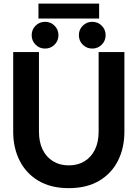

<svg xmlns="http://www.w3.org/2000/svg" viewBox="-20 -1004 743 1037"><path d="M190.4 -722.7H51.3V-293Q51.3 -205.1 86.2 -136.1Q121.1 -67.1 188 -27.5Q254.9 12.2 351.5 12.2Q448.2 12.2 515.4 -27.5Q582.5 -67.1 617.2 -136.1Q651.9 -205.1 651.9 -293V-722.7H512.7V-293Q512.7 -236.8 492.8 -196Q472.9 -155.3 436.6 -133.1Q400.4 -110.8 351.6 -110.8Q302.7 -110.8 266.5 -133.1Q230.2 -155.3 210.3 -196Q190.4 -236.8 190.4 -293ZM406 -814Q406 -783.7 427 -762.7Q448 -741.7 478.3 -741.7Q508.5 -741.7 529.5 -762.7Q550.5 -783.7 550.5 -814Q550.5 -844.2 529.5 -865.2Q508.5 -886.2 478.3 -886.2Q448 -886.2 427 -865.2Q406 -844.2 406 -814ZM151.1 -814Q151.1 -783.7 172.1 -762.7Q193.1 -741.7 223.4 -741.7Q253.7 -741.7 274.7 -762.7Q295.7 -783.7 295.7 -814Q295.7 -844.2 274.7 -865.2Q253.7 -886.2 223.4 -886.2Q193.1 -886.2 172.1 -865.2Q151.1 -844.2 151.1 -814ZM187.7 -903.8H515.4V-984.4H187.7Z"/></svg>

Font: Giphurs
Style: Regular
Weight: 400
Version: Version 2.010